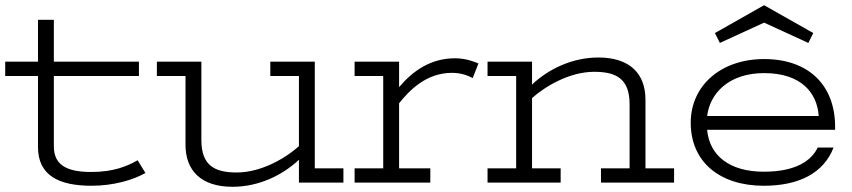

<svg xmlns="http://www.w3.org/2000/svg" viewBox="-20 -702 3276 738"><path d="M0 -410H126V-137C126 -27 207 12 332 12C416 12 491 -10 539 -37L509 -86C469 -63 416 -41 331 -41C246 -41 187 -62 187 -139V-410H514V-465H187V-626H126V-465H0Z M1300 -55H1190V-465H1019V-410H1129V-140C1081 -97 987 -39 890 -39C806 -39 754 -65 754 -164V-465H583V-410H693V-146C693 -47 752 16 874 16C976 16 1068 -30 1129 -88V0H1300Z M1343 -410H1453V-55H1343V0H1634V-55H1514V-305C1553 -354 1618 -422 1717 -422C1756 -422 1781 -410 1797 -402L1819 -458C1811 -461 1776 -478 1729 -478C1636 -478 1567 -430 1514 -367V-465H1343Z M1854 -410H1964V-55H1854V0H2135V-55H2025V-325C2073 -368 2167 -426 2264 -426C2348 -426 2400 -400 2400 -301V-55H2290V0H2571V-55H2461V-319C2461 -418 2402 -481 2280 -481C2178 -481 2086 -435 2025 -377V-465H1854Z M2698 -256C2709 -344 2782 -421 2917 -421C3061 -421 3121 -344 3127 -256ZM2916 12C3050 12 3146 -36 3184 -135H3123C3101 -88 3044 -42 2916 -42C2784 -42 2707 -104 2698 -203H3190V-214C3190 -375 3088 -475 2917 -475C2753 -475 2635 -375 2635 -230C2635 -81 2745 12 2916 12ZM3106 -575 2917 -682 2728 -575 2747 -537 2917 -615 3087 -537Z"/></svg>

Font: Stint Ultra Expanded
Style: Regular
Weight: 400
Width: 7
Designer: Astigmatic (AOETI)
Foundry: Astigmatic (AOETI)
Version: Version 1.000